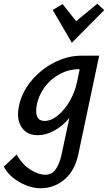

<svg xmlns="http://www.w3.org/2000/svg" viewBox="-78 -715 576 1024"><path d="M305 -487 203 -662 256 -693 328 -602 441 -695 478 -661ZM355 -418H451L339 111Q320 197 265 243Q210 289 139 289Q85 289 28 257.5Q-29 226 -58 174L11 109Q40 162 83.5 189.5Q127 217 164 217Q197 217 218 189.5Q239 162 251 106L292 -86Q255 -42 211 -18Q167 6 123 6Q73 6 45.5 -25.5Q18 -57 18 -107Q18 -124 23 -149Q37 -220 87.5 -282Q138 -344 210 -381Q282 -418 355 -418ZM333 -278 347 -346H344Q289 -346 240 -319.5Q191 -293 158.5 -248Q126 -203 117 -149Q115 -139 115 -123Q115 -70 160 -70Q195 -70 231 -99.5Q267 -129 294.5 -177Q322 -225 333 -278Z"/></svg>

Font: Ysabeau Infant Semibold
Style: Italic
Weight: 600
Italic angle: -12°
Designer: Christian Thalmann (Catharsis Fonts)
Version: Version 0.003